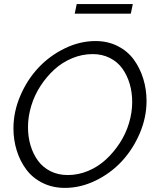

<svg xmlns="http://www.w3.org/2000/svg" viewBox="-20 -916 762 941"><path d="M346.2 -849.1 356 -896H630.9L621.1 -849.1ZM45.9 -287.1Q45.9 -368.2 79.6 -446.8Q113.3 -525.4 168.2 -584Q223.1 -642.6 297.1 -678.7Q371.1 -714.8 448.2 -714.8Q508.3 -714.8 556.9 -690.2Q605.5 -665.5 635.7 -624Q666 -582.5 682.1 -530.3Q698.2 -478 698.2 -420.9Q698.2 -340.3 664.8 -262.2Q631.3 -184.1 576.9 -125.5Q522.5 -66.9 448.7 -31Q375 4.9 297.9 4.9Q237.8 4.9 189 -19.3Q140.1 -43.5 109.4 -84.5Q78.6 -125.5 62.3 -177.5Q45.9 -229.5 45.9 -287.1ZM627.9 -416Q627.9 -463.4 615.5 -505.4Q603 -547.4 579.6 -580.1Q556.2 -612.8 518.6 -631.8Q481 -650.9 434.1 -650.9Q382.3 -650.9 333.5 -630.6Q284.7 -610.4 246.1 -575Q207.5 -539.6 178.2 -494.4Q148.9 -449.2 133.1 -397Q117.2 -344.7 117.2 -293Q117.2 -245.1 129.6 -203.4Q142.1 -161.6 165.8 -128.9Q189.5 -96.2 227.1 -77.1Q264.6 -58.1 312 -58.1Q363.8 -58.1 412.6 -78.6Q461.4 -99.1 499.8 -134.8Q538.1 -170.4 567.4 -215.6Q596.7 -260.7 612.3 -312.7Q627.9 -364.7 627.9 -416Z"/></svg>

Font: Rawline
Style: Italic
Weight: 400
Italic angle: -12°
Designer: Matt McInerney, Pablo Impallari, Rodrigo Fuenzalida
Foundry: Matt McInerney, Pablo Impallari, Rodrigo Fuenzalida
Version: Version 4.020;PS 004.020;hotconv 1.0.88;makeotf.lib2.5.64775